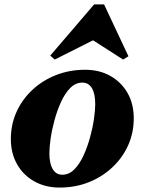

<svg xmlns="http://www.w3.org/2000/svg" viewBox="-20 -831 653 867"><path d="M249 16Q185 16 135 -12Q85 -40 57 -89.5Q29 -139 29 -203Q29 -269 54.5 -325.5Q80 -382 126 -425Q172 -468 233 -492Q294 -516 364 -516Q429 -516 478.5 -488Q528 -460 556 -411Q584 -362 584 -297Q584 -231 558.5 -174.5Q533 -118 487 -75Q441 -32 380.5 -8Q320 16 249 16ZM261 -42Q292 -42 316 -66.5Q340 -91 357.5 -129.5Q375 -168 387 -212Q399 -256 404.5 -295.5Q410 -335 410 -361Q410 -408 395 -433Q380 -458 352 -458Q321 -458 297 -433.5Q273 -409 255.5 -370.5Q238 -332 226 -288Q214 -244 208.5 -204.5Q203 -165 203 -139Q203 -93 218 -67.5Q233 -42 261 -42ZM227 -562 207 -580 405 -811H450L560 -577L536 -562L394 -653H408Z"/></svg>

Font: Platypi Light ExtraBold
Style: Italic
Weight: 800
Italic angle: -13°
Version: Version 1.200